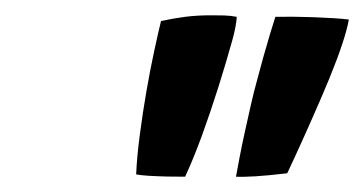

<svg xmlns="http://www.w3.org/2000/svg" viewBox="-20 -750 476 251"><path d="M222 -519Q212.5 -519 199.2 -519.2Q186 -519.5 174.2 -520.2Q162.5 -521 158 -522Q159 -545.5 162.8 -574Q166.5 -602.5 171.5 -631.2Q176.5 -660 181.8 -684.2Q187 -708.5 190.5 -722.5Q206.5 -726 222 -728Q237.5 -730 255.5 -730Q264.5 -730 273.2 -729.8Q282 -729.5 289.5 -728Q289 -717 284 -698.5Q276 -669.5 265.5 -636.2Q255 -603 243.8 -572.2Q232.5 -541.5 222 -519ZM288.5 -519Q290 -527.5 293 -543.2Q296 -559 300 -577.2Q304 -595.5 308 -613Q312 -630.5 315.5 -643Q319.5 -658.5 324.2 -675.2Q329 -692 333.2 -706.2Q337.5 -720.5 340 -728Q362 -728.5 390.2 -727.5Q418.5 -726.5 436 -724.5Q435.5 -721.5 434.8 -718.2Q434 -715 433 -711Q429 -695.5 420 -671.5Q411 -647.5 399.2 -620.5Q387.5 -593.5 376 -568Q364.5 -542.5 355.5 -523.5Q330.5 -520.5 313.8 -519.5Q297 -518.5 288.5 -519Z"/></svg>

Font: Grandstander Thin Medium
Style: Italic
Weight: 500
Italic angle: -15°
Version: Version 1.200